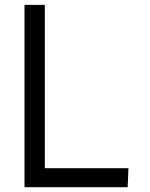

<svg xmlns="http://www.w3.org/2000/svg" viewBox="-20 -779 624 799"><path d="M82 0V-758.8H166.5V-79.1H514.6L511.2 0Z"/></svg>

Font: Duru Sans
Style: Regular
Weight: 400
Designer: Onur Yazõcõgil
Foundry: Onur Yazõcõgil
Version: Version 1.002